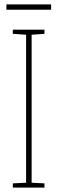

<svg xmlns="http://www.w3.org/2000/svg" viewBox="-20 -848 259 868"><path d="M181 0H38V-19L98 -22V-691L38 -695V-714H181V-695L123 -691V-22L181 -19ZM211 -828V-804H9V-828Z"/></svg>

Font: Noto Sans Gurmukhi ExtraCondensed Thin
Style: Regular
Weight: 100
Width: 2
Designer: Jelle Bosma - Monotype Design Team
Foundry: Monotype Imaging Inc.
Version: Version 2.004; ttfautohint (v1.8.4.7-5d5b)